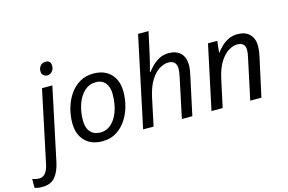

<svg xmlns="http://www.w3.org/2000/svg" viewBox="-244 -1040 2341 1560"><g transform="rotate(-15 926.5 -260.0)"><path d="M212 -625Q192 -625 178.5 -637.5Q165 -650 165 -672Q165 -698 180.5 -717Q196 -736 224 -736Q269 -736 269 -691Q269 -660 251 -642.5Q233 -625 212 -625ZM-64 240Q-101 240 -126 230V156Q-114 160 -99 163.5Q-84 167 -68 167Q-7 167 14 69L142 -536H229L99 77Q83 152 46.5 196Q10 240 -64 240Z M506 8Q413 8 359.5 -47.5Q306 -103 306 -198Q306 -260 323 -321Q340 -382 373.5 -432Q407 -482 457.5 -512.5Q508 -543 574 -543Q668 -543 721 -487.5Q774 -432 774 -336Q774 -275 757 -214Q740 -153 706.5 -103Q673 -53 623 -22.5Q573 8 506 8ZM511 -65Q559 -65 598 -98.5Q637 -132 660.5 -195Q684 -258 684 -346Q684 -376 673.5 -404.5Q663 -433 639 -451.5Q615 -470 575 -470Q520 -470 479.5 -432.5Q439 -395 417 -332.5Q395 -270 395 -195Q395 -133 425.5 -99Q456 -65 511 -65Z M849 0 1010 -760H1098L1055 -563Q1049 -533 1040 -500.5Q1031 -468 1023 -436H1028Q1047 -461 1073 -486Q1099 -511 1132.5 -528Q1166 -545 1209 -545Q1271 -545 1307.5 -510.5Q1344 -476 1344 -408Q1344 -389 1341 -369Q1338 -349 1333 -326L1263 0H1175L1246 -336Q1255 -381 1255 -402Q1255 -435 1238.5 -453.5Q1222 -472 1185 -472Q1151 -472 1111.5 -448.5Q1072 -425 1038.5 -372Q1005 -319 986 -231L937 0Z M1424 0 1539 -539H1617L1606 -440H1607Q1626 -465 1651.5 -490Q1677 -515 1711 -532Q1745 -549 1788 -549Q1853 -549 1889.5 -513.5Q1926 -478 1926 -414Q1926 -391 1922.5 -367Q1919 -343 1915 -325L1844 0H1750L1822 -337Q1827 -360 1829.5 -375.5Q1832 -391 1832 -405Q1832 -469 1764 -469Q1731 -469 1692.5 -446Q1654 -423 1620.5 -371Q1587 -319 1568 -231L1518 0Z"/></g></svg>

Font: Noto IKEA Latin
Style: Italic
Weight: 400
Italic angle: -12°
Designer: Monotype Design Team
Foundry: Monotype Imaging Inc.
Version: Version 1.0